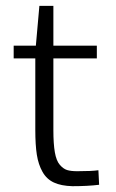

<svg xmlns="http://www.w3.org/2000/svg" viewBox="-20 -639 402 664"><path d="M230.5 4.9Q191.4 3.9 166.3 -7.8Q141.1 -19.5 127 -44.7Q112.8 -69.8 107.4 -103.8Q102.1 -137.7 102.1 -189.5V-437H27.3V-481H104L116.2 -618.7H164.6V-481H314.9V-437H164.6V-188.5Q164.6 -141.6 169.7 -112.3Q174.8 -83 186.8 -69.1Q198.7 -55.2 211.9 -51Q225.1 -46.9 247.1 -46.9Q297.4 -46.9 320.3 -50.3L322.8 0Q283.7 4.9 230.5 4.9Z"/></svg>

Font: Anaheim
Style: Regular
Weight: 400
Designer: vernon adams
Foundry: vernon adams
Version: Version 1.002; ttfautohint (v0.93.5-3d13) -l 8 -r 50 -G 200 